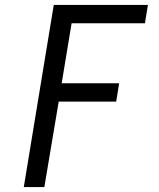

<svg xmlns="http://www.w3.org/2000/svg" viewBox="-20 -755 640 775"><path d="M76 0 197 -735H577L565 -661H269L229 -419H461L449 -345H217L159 0Z"/></svg>

Font: Iosevka Curly Extended
Style: Italic
Weight: 400
Width: 7
Italic angle: -9°
Monospace: yes
Designer: Belleve Invis
Foundry: Belleve Invis
Version: Version 11.1.0; ttfautohint (v1.8.3)